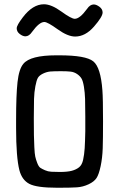

<svg xmlns="http://www.w3.org/2000/svg" viewBox="-20 -881 565 909"><path d="M56.2 -274.9V-313Q56.2 -431.2 63 -492.7Q69.8 -554.2 90.8 -579.1Q124 -619.1 246.1 -619.1H261.2Q386.2 -619.1 421.6 -590.6Q457 -562 464.8 -453.1Q467.8 -416 467.8 -305.2Q467.8 -225.1 466.3 -179.4Q464.8 -133.8 456.5 -94.5Q448.2 -55.2 437 -38.1Q425.8 -21 399.4 -8.5Q373 3.9 344.5 5.9Q315.9 7.8 264.2 7.8H249Q153.8 7.8 118.9 -10.5Q84 -28.8 71.8 -75.2Q56.2 -136.7 56.2 -274.9ZM59.1 -747.1Q59.1 -761.2 87.9 -798.8Q134.8 -860.8 188 -860.8Q223.1 -860.8 270.5 -826.4Q317.9 -792 334 -792Q357.9 -792 392.1 -838.9Q406.2 -859.9 423.8 -859.9Q436 -859.9 450.9 -848.9Q465.8 -837.9 465.8 -821.8Q465.8 -801.8 424.8 -754.9Q383.8 -708 335.9 -708Q300.8 -708 252.9 -742.4Q205.1 -776.9 189.9 -776.9Q166 -776.9 131.8 -730Q117.7 -709 100.1 -709Q87.9 -709 73.5 -720Q59.1 -731 59.1 -747.1ZM140.1 -315.9Q140.1 -267.1 140.6 -241Q141.1 -214.8 142.6 -183.8Q144 -152.8 147 -139.4Q149.9 -126 156.5 -108.9Q163.1 -91.8 171.1 -86.4Q179.2 -81.1 193.1 -75Q207 -68.8 222.9 -67.9Q238.8 -66.9 263.2 -66.9Q299.3 -66.9 320.1 -72.5Q340.8 -78.1 354.5 -89.1Q368.2 -100.1 373.5 -124.5Q378.9 -148.9 380.9 -179Q382.8 -209 383.8 -259.8Q383.8 -267.6 383.8 -272V-330.1Q383.8 -381.8 382.8 -412.4Q381.8 -442.9 377.4 -470Q373 -497.1 366 -509Q358.9 -521 345 -530.5Q331.1 -540 314 -542Q296.9 -543.9 269 -543.9Q235.8 -543.9 218.5 -542.5Q201.2 -541 183.6 -532.5Q166 -523.9 159.4 -512.5Q152.8 -501 147.5 -472.9Q142.1 -444.8 141.1 -412.4Q140.1 -379.9 140.1 -323.2Z"/></svg>

Font: CMU Typewriter Text
Style: Bold
Weight: 700
Version: Version 0.7.0